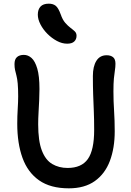

<svg xmlns="http://www.w3.org/2000/svg" viewBox="-20 -1013 713 1046"><path d="M355 13Q255 13 193 -30.5Q131 -74 102.5 -153Q74 -232 74 -339Q74 -380 76.5 -420Q79 -460 79 -488Q79 -531 76.5 -558Q74 -585 69.5 -601.5Q65 -618 62 -632Q59 -646 59 -664Q59 -690 72.5 -702Q86 -714 110 -714Q133 -714 152 -697Q171 -680 183 -639.5Q195 -599 195 -528Q195 -501 193.5 -467.5Q192 -434 190 -400Q188 -366 188 -336Q188 -245 208 -193Q228 -141 264.5 -119.5Q301 -98 348 -98Q424 -98 458.5 -146.5Q493 -195 493 -305Q493 -364 491 -409.5Q489 -455 487.5 -499Q486 -543 486 -599Q486 -651 505 -681.5Q524 -712 561 -712Q583 -712 596 -701.5Q609 -691 609 -666Q609 -648 606 -630Q603 -612 600.5 -585.5Q598 -559 598 -515Q598 -462 601.5 -409Q605 -356 605 -298Q605 -206 578.5 -136Q552 -66 496.5 -26.5Q441 13 355 13ZM346 -775Q318 -775 290 -790Q262 -805 238.5 -828.5Q215 -852 200.5 -880Q186 -908 186 -933Q186 -961 200.5 -977Q215 -993 246 -993Q269 -993 283.5 -981.5Q298 -970 311 -934Q321 -905 335.5 -888.5Q350 -872 364 -861.5Q378 -851 387.5 -842Q397 -833 397 -818Q397 -799 384.5 -787Q372 -775 346 -775Z"/></svg>

Font: Shantell Sans Light Medium
Style: Regular
Weight: 500
Version: Version 1.008;[ac192a2d6]